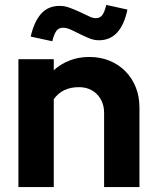

<svg xmlns="http://www.w3.org/2000/svg" viewBox="-20 -762 639 782"><path d="M55 0ZM55 0V-521H199V-476Q228 -502 264.5 -516Q301 -530 344 -530Q389 -530 426.5 -514.5Q464 -499 491 -471.5Q518 -444 533 -406.5Q548 -369 548 -324V0H404V-302Q404 -348 375.5 -377.5Q347 -407 301 -407Q234 -407 199 -358V0ZM193 -594Q171 -599 149 -603.5Q127 -608 105 -613Q119 -674 147.5 -706Q176 -738 223 -738Q244 -738 265 -730Q286 -722 305.5 -713Q325 -704 341.5 -696Q358 -688 370 -688Q386 -688 395.5 -699Q405 -710 413 -742Q435 -737 456 -732.5Q477 -728 499 -723Q473 -598 383 -598Q363 -598 343.5 -606Q324 -614 305 -623.5Q286 -633 269 -641Q252 -649 236 -649Q219 -649 209.5 -636Q200 -623 193 -594Z"/></svg>

Font: Rosa Sans
Style: Bold
Weight: 700
Designer: Pentagram / MCKL
Foundry: Pentagram / MCKL
Version: Version 1.005;September 16, 2019;FontCreator 11.5.0.2425 64-